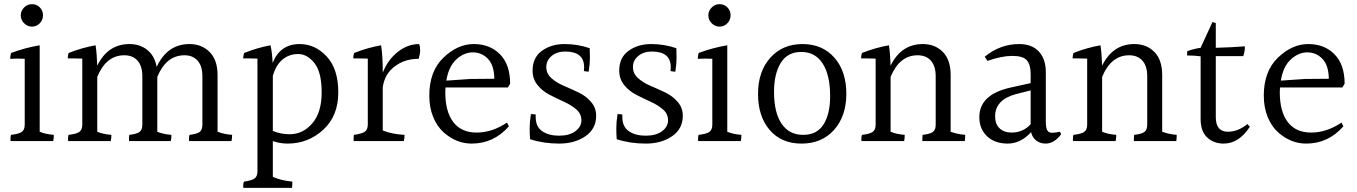

<svg xmlns="http://www.w3.org/2000/svg" viewBox="-20 -728 6531 924"><path d="M171.5 -616Q156 -600 134 -600Q112 -600 96 -616Q80 -632 80 -654Q80 -676 96 -692Q112 -708 134 -708Q156 -708 171.5 -692.5Q187 -677 187 -654.5Q187 -632 171.5 -616ZM99 -128V-445Q83 -446 65.5 -446Q48 -446 29 -445Q29 -455 33 -473Q103 -499 171 -510V-94Q199 -82 239 -79Q239 -61 236 -49H31Q29 -64 33 -79Q70 -83 84.5 -93Q99 -103 99 -128Z M1027 -367V-94Q1058 -82 1097 -79Q1097 -61 1094 -49H890Q888 -64 892 -79Q928 -83 941 -93Q954 -103 954 -128V-361Q954 -410 931 -436Q908 -462 868 -462Q780 -462 737 -358V-94Q765 -82 805 -79Q805 -61 802 -49H601Q600 -61 602 -79Q638 -83 651.5 -93Q665 -103 665 -128V-361Q665 -410 642 -436Q619 -462 578 -462Q491 -462 448 -358V-94Q476 -82 516 -79Q516 -61 513 -49H308Q306 -64 310 -79Q347 -83 361.5 -93Q376 -103 376 -128V-446Q347 -447 331 -447Q315 -447 306 -447Q306 -459 310 -473Q376 -499 440 -510Q446 -472 448 -412Q499 -516 603 -516Q653 -516 688.5 -488Q724 -460 734 -406Q785 -516 892 -516Q951 -516 989 -477.5Q1027 -439 1027 -367Z M1374 -82Q1438 -82 1483 -134.5Q1528 -187 1528 -283.5Q1528 -380 1493.5 -424Q1459 -468 1415 -468Q1371 -468 1339 -441Q1307 -414 1293 -362V-98Q1331 -82 1374 -82ZM1219 96V-446Q1190 -447 1174 -447Q1158 -447 1150 -447Q1152 -466 1155 -473Q1220 -499 1282 -510Q1290 -474 1292 -425Q1328 -516 1422 -516Q1497 -516 1552.5 -456Q1608 -396 1608 -283Q1608 -170 1535.5 -103.5Q1463 -37 1364 -37Q1328 -37 1293 -49V123Q1333 141 1387 146Q1387 168 1385 176H1151Q1149 159 1154 146Q1191 141 1205 131Q1219 121 1219 96Z M1822 -385V-378Q1846 -440 1894 -478Q1942 -516 1997 -516Q2002 -504 2002 -486.5Q2002 -469 1995 -445Q1912 -445 1859 -390Q1829 -357 1822 -308V-100Q1867 -82 1927 -79Q1927 -60 1923 -49H1682Q1681 -61 1683 -79Q1721 -84 1735.5 -94Q1750 -104 1750 -129V-446Q1721 -447 1705 -447Q1689 -447 1680 -447Q1680 -459 1684 -473Q1750 -499 1814 -510Q1822 -459 1822 -385Z M2128 -340 2244 -348 2359 -349Q2358 -414 2328 -445Q2298 -476 2255.5 -476Q2213 -476 2176 -442Q2139 -408 2128 -340ZM2123 -284Q2123 -191 2161.5 -140.5Q2200 -90 2274 -90Q2348 -90 2420 -138L2429 -120Q2356 -37 2250 -37Q2175 -37 2114 -92Q2083 -120 2064.5 -165.5Q2046 -211 2046 -268Q2046 -385 2114 -450.5Q2182 -516 2260 -516Q2338 -516 2386.5 -466.5Q2435 -417 2435 -325Q2429 -314 2424 -307H2124Q2123 -300 2123 -284Z M2543 -388Q2543 -451 2588 -483.5Q2633 -516 2696.5 -516Q2760 -516 2818 -496Q2819 -479 2819 -450Q2819 -421 2813 -383Q2805 -383 2790 -386Q2791 -396 2791 -405Q2791 -480 2700 -480Q2660 -480 2634.5 -458.5Q2609 -437 2609 -405.5Q2609 -374 2633.5 -352Q2658 -330 2693.5 -315Q2729 -300 2764.5 -283Q2800 -266 2824.5 -237.5Q2849 -209 2849 -171Q2849 -108 2797.5 -72.5Q2746 -37 2671 -37Q2596 -37 2531 -58Q2529 -81 2529 -111.5Q2529 -142 2535 -179Q2544 -179 2558 -177Q2558 -171 2558 -165Q2558 -118 2589.5 -96.5Q2621 -75 2670.5 -75Q2720 -75 2749 -96.5Q2778 -118 2778 -149Q2778 -180 2754 -201Q2730 -222 2695 -238Q2660 -254 2625.5 -271.5Q2591 -289 2567 -318.5Q2543 -348 2543 -388Z M2960 -388Q2960 -451 3005 -483.5Q3050 -516 3113.5 -516Q3177 -516 3235 -496Q3236 -479 3236 -450Q3236 -421 3230 -383Q3222 -383 3207 -386Q3208 -396 3208 -405Q3208 -480 3117 -480Q3077 -480 3051.5 -458.5Q3026 -437 3026 -405.5Q3026 -374 3050.5 -352Q3075 -330 3110.5 -315Q3146 -300 3181.5 -283Q3217 -266 3241.5 -237.5Q3266 -209 3266 -171Q3266 -108 3214.5 -72.5Q3163 -37 3088 -37Q3013 -37 2948 -58Q2946 -81 2946 -111.5Q2946 -142 2952 -179Q2961 -179 2975 -177Q2975 -171 2975 -165Q2975 -118 3006.5 -96.5Q3038 -75 3087.5 -75Q3137 -75 3166 -96.5Q3195 -118 3195 -149Q3195 -180 3171 -201Q3147 -222 3112 -238Q3077 -254 3042.5 -271.5Q3008 -289 2984 -318.5Q2960 -348 2960 -388Z M3480.5 -616Q3465 -600 3443 -600Q3421 -600 3405 -616Q3389 -632 3389 -654Q3389 -676 3405 -692Q3421 -708 3443 -708Q3465 -708 3480.5 -692.5Q3496 -677 3496 -654.5Q3496 -632 3480.5 -616ZM3408 -128V-445Q3392 -446 3374.5 -446Q3357 -446 3338 -445Q3338 -455 3342 -473Q3412 -499 3480 -510V-94Q3508 -82 3548 -79Q3548 -61 3545 -49H3340Q3338 -64 3342 -79Q3379 -83 3393.5 -93Q3408 -103 3408 -128Z M3975 -265Q3975 -367 3939 -422.5Q3903 -478 3836.5 -478Q3770 -478 3737.5 -425.5Q3705 -373 3705 -286Q3705 -186 3741.5 -132.5Q3778 -79 3845 -79Q3912 -79 3943.5 -129.5Q3975 -180 3975 -265ZM3842 -516Q3938 -516 3995.5 -450.5Q4053 -385 4053 -277Q4053 -169 3994 -103Q3935 -37 3837.5 -37Q3740 -37 3684 -102.5Q3628 -168 3628 -276Q3628 -384 3687 -450Q3746 -516 3842 -516Z M4555 -367V-94Q4587 -82 4625 -79Q4625 -65 4623 -49H4419Q4418 -61 4420 -79Q4456 -83 4469.5 -93Q4483 -103 4483 -128V-361Q4483 -410 4460 -436Q4437 -462 4396 -462Q4309 -462 4266 -358V-94Q4294 -82 4334 -79Q4334 -61 4331 -49H4126Q4124 -64 4128 -79Q4165 -83 4179.5 -93Q4194 -103 4194 -128V-446Q4165 -447 4149 -447Q4133 -447 4124 -447Q4124 -459 4128 -473Q4194 -499 4258 -510Q4264 -472 4266 -412Q4317 -516 4421 -516Q4480 -516 4517.5 -478Q4555 -440 4555 -367Z M4769 -168Q4769 -131 4790.5 -110.5Q4812 -90 4848 -90Q4903 -90 4940 -130V-293L4869 -275Q4769 -248 4769 -168ZM5012 -37Q4986 -37 4967 -51.5Q4948 -66 4942 -92Q4892 -37 4829.5 -37Q4767 -37 4730 -72.5Q4693 -108 4693 -164Q4693 -274 4845 -307L4940 -328V-372Q4940 -417 4921.5 -438Q4903 -459 4852 -459Q4801 -459 4732 -435L4719 -455Q4793 -516 4885 -516Q4946 -516 4979.5 -480Q5013 -444 5013 -380V-143Q5013 -113 5020 -101Q5027 -89 5042.5 -89Q5058 -89 5081 -94L5087 -82Q5053 -37 5012 -37Z M5573 -367V-94Q5605 -82 5643 -79Q5643 -65 5641 -49H5437Q5436 -61 5438 -79Q5474 -83 5487.5 -93Q5501 -103 5501 -128V-361Q5501 -410 5478 -436Q5455 -462 5414 -462Q5327 -462 5284 -358V-94Q5312 -82 5352 -79Q5352 -61 5349 -49H5144Q5142 -64 5146 -79Q5183 -83 5197.5 -93Q5212 -103 5212 -128V-446Q5183 -447 5167 -447Q5151 -447 5142 -447Q5142 -459 5146 -473Q5212 -499 5276 -510Q5282 -472 5284 -412Q5335 -516 5439 -516Q5498 -516 5535.5 -478Q5573 -440 5573 -367Z M5869 -37Q5821 -37 5789.5 -66.5Q5758 -96 5758 -155V-457Q5730 -461 5693 -461Q5693 -464 5693 -469.5Q5693 -475 5694 -482Q5729 -494 5758 -498L5815 -622L5831 -617V-498Q5907 -500 5971 -505Q5971 -478 5963 -458H5831V-165Q5831 -94 5889 -94Q5938 -94 5983 -131L5995 -118Q5942 -37 5869 -37Z M6144 -340 6260 -348 6375 -349Q6374 -414 6344 -445Q6314 -476 6271.5 -476Q6229 -476 6192 -442Q6155 -408 6144 -340ZM6139 -284Q6139 -191 6177.5 -140.5Q6216 -90 6290 -90Q6364 -90 6436 -138L6445 -120Q6372 -37 6266 -37Q6191 -37 6130 -92Q6099 -120 6080.5 -165.5Q6062 -211 6062 -268Q6062 -385 6130 -450.5Q6198 -516 6276 -516Q6354 -516 6402.5 -466.5Q6451 -417 6451 -325Q6445 -314 6440 -307H6140Q6139 -300 6139 -284Z"/></svg>

Font: Halant
Style: Regular
Weight: 400
Designer: Hitesh Malaviya (Devanagari), Satya Rajpurohit (Latin)
Foundry: Indian Type Foundry
Version: Version 1.101;PS 1.0;hotconv 1.0.78;makeotf.lib2.5.61930; tt